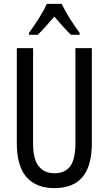

<svg xmlns="http://www.w3.org/2000/svg" viewBox="-20 -963 562 993"><path d="M455 -224Q455 -103 406 -46.5Q357 10 262 10Q167 10 117 -47Q67 -104 67 -223V-714H151V-222Q151 -140 180 -103.5Q209 -67 262 -67Q316 -67 343 -103Q370 -139 370 -223V-714H455ZM299 -943Q315 -909 341 -867.5Q367 -826 392 -793V-783H347Q326 -803 305 -827Q284 -851 261 -877Q238 -851 215.5 -825.5Q193 -800 175 -783H130V-793Q157 -830 182.5 -870.5Q208 -911 222 -943Z"/></svg>

Font: Noto Sans Lao ExtraCondensed
Style: Regular
Weight: 400
Width: 2
Designer: Monotype Design Team
Foundry: Monotype Imaging Inc.
Version: Version 2.003; ttfautohint (v1.8.4.7-5d5b)